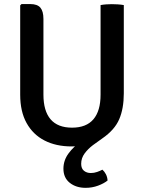

<svg xmlns="http://www.w3.org/2000/svg" viewBox="-20 -708 710 946"><path d="M79.5 -241.5V-681.5L86 -688H129Q164 -688 179 -670.2Q194 -652.5 194 -614.5V-241.5Q194 -161.5 229.2 -120.2Q264.5 -79 335 -79Q405 -79 440.2 -120.2Q475.5 -161.5 475.5 -241.5V-683Q489 -685.5 503.8 -686.5Q518.5 -687.5 531 -687.5Q544 -687.5 560.2 -686.5Q576.5 -685.5 590 -683V-248Q590 -173.5 567.5 -120.8Q545 -68 484 -26Q462 -11 437.8 7.2Q413.5 25.5 396.8 48.2Q380 71 380 99Q380 122.5 393.8 133.5Q407.5 144.5 427.5 144.5Q443.5 144.5 458.5 139.2Q473.5 134 484.5 128Q494.5 136.5 501.8 150.5Q509 164.5 510 181.5Q492 196 463 206.8Q434 217.5 402 217.5Q355 217.5 323.8 192.8Q292.5 168 292.5 123Q292.5 82.5 317.5 48.2Q342.5 14 378 -9L390.5 9Q376 11.5 360.8 12.5Q345.5 13.5 333 13.5Q256 13.5 199.2 -15.8Q142.5 -45 111 -101.8Q79.5 -158.5 79.5 -241.5Z"/></svg>

Font: Signika Negative Light Medium
Style: Regular
Weight: 500
Version: Version 2.001